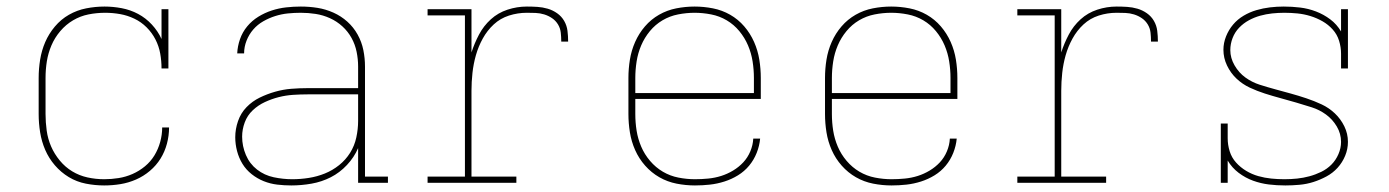

<svg xmlns="http://www.w3.org/2000/svg" viewBox="-20 -558 4240 586"><path d="M298 8Q270 8 242 2.5Q214 -3 190 -17.5Q166 -32 147.5 -53.5Q129 -75 118 -100.5Q107 -126 102.5 -154Q98 -182 98 -210V-320Q98 -348 102.5 -376Q107 -404 118 -429.5Q129 -455 147.5 -477Q166 -499 190.5 -513Q215 -527 243 -532.5Q271 -538 299 -538Q325 -538 351.5 -533Q378 -528 401.5 -515.5Q425 -503 443.5 -483Q462 -463 473 -439V-530H494V-349H473Q473 -372 469 -394.5Q465 -417 454.5 -437.5Q444 -458 427.5 -474.5Q411 -491 390 -501Q369 -511 346.5 -515Q324 -519 301 -519Q275 -519 250 -514Q225 -509 203 -496Q181 -483 164 -463Q147 -443 137 -419.5Q127 -396 123 -371Q119 -346 119 -320V-210Q119 -185 122.5 -159.5Q126 -134 136 -111Q146 -88 162.5 -68Q179 -48 200.5 -35Q222 -22 247 -16.5Q272 -11 298 -11Q320 -11 342 -14.5Q364 -18 384.5 -27Q405 -36 422.5 -50.5Q440 -65 451.5 -84Q463 -103 469 -125Q475 -147 475 -169H496Q496 -144 489.5 -119.5Q483 -95 470 -74Q457 -53 437.5 -36.5Q418 -20 395 -10Q372 0 347.5 4Q323 8 298 8Z M869 8Q848 8 826.5 5.5Q805 3 785 -5Q765 -13 748 -26.5Q731 -40 720 -58Q709 -76 703.5 -97Q698 -118 698 -139Q698 -164 706.5 -188.5Q715 -213 732.5 -231Q750 -249 772.5 -260Q795 -271 819.5 -278Q844 -285 869 -287Q894 -289 919 -289H1073V-355Q1073 -377 1068.5 -399.5Q1064 -422 1053 -442Q1042 -462 1025 -477.5Q1008 -493 987 -502.5Q966 -512 943.5 -515.5Q921 -519 898 -519Q878 -519 858.5 -517Q839 -515 820 -509Q801 -503 783.5 -493Q766 -483 753 -468Q740 -453 732.5 -434Q725 -415 725 -395H704Q705 -417 712.5 -438.5Q720 -460 734.5 -477.5Q749 -495 768.5 -507Q788 -519 809.5 -526Q831 -533 853.5 -535.5Q876 -538 898 -538Q924 -538 949 -534Q974 -530 997.5 -519.5Q1021 -509 1040 -492Q1059 -475 1071.5 -452.5Q1084 -430 1089 -405Q1094 -380 1094 -355V-19H1164V0H1073V-106Q1061 -78 1039 -54.5Q1017 -31 989.5 -17Q962 -3 931 2.5Q900 8 869 8ZM872 -11Q897 -11 922.5 -15Q948 -19 971.5 -28.5Q995 -38 1015 -54Q1035 -70 1048.5 -91.5Q1062 -113 1067.5 -138.5Q1073 -164 1073 -189V-270H919Q897 -270 874.5 -268.5Q852 -267 830.5 -261.5Q809 -256 788.5 -246.5Q768 -237 751.5 -221.5Q735 -206 727 -184.5Q719 -163 719 -141Q719 -112 730.5 -85Q742 -58 764.5 -40.5Q787 -23 815.5 -17Q844 -11 872 -11Z M1285 0V-19H1399V-511H1285V-530H1419V-398Q1428 -426 1442 -452.5Q1456 -479 1478 -499Q1500 -519 1529 -528.5Q1558 -538 1588 -538Q1604 -538 1620 -537Q1636 -536 1651.5 -531.5Q1667 -527 1680.5 -517.5Q1694 -508 1702 -494Q1710 -480 1712 -464Q1714 -448 1714 -431H1693Q1693 -445 1691.5 -458.5Q1690 -472 1683 -483.5Q1676 -495 1665 -502.5Q1654 -510 1641 -514Q1628 -518 1614.5 -518.5Q1601 -519 1588 -519Q1560 -519 1533.5 -510.5Q1507 -502 1487 -483.5Q1467 -465 1453.5 -440.5Q1440 -416 1432.5 -389.5Q1425 -363 1422 -335.5Q1419 -308 1419 -281V-19H1556V0Z M2101 8Q2073 8 2045 2.5Q2017 -3 1992.5 -17Q1968 -31 1949 -52.5Q1930 -74 1918.5 -100Q1907 -126 1902.5 -154Q1898 -182 1898 -210V-320Q1898 -348 1902.5 -376Q1907 -404 1918.5 -430Q1930 -456 1948.5 -477.5Q1967 -499 1991.5 -513Q2016 -527 2044 -532.5Q2072 -538 2100 -538Q2128 -538 2156 -532.5Q2184 -527 2208.5 -513Q2233 -499 2251.5 -477.5Q2270 -456 2281.5 -430Q2293 -404 2297.5 -376Q2302 -348 2302 -320V-256H1919V-210Q1919 -184 1923 -159Q1927 -134 1937 -110.5Q1947 -87 1964 -67Q1981 -47 2003 -34Q2025 -21 2050.5 -16Q2076 -11 2101 -11Q2121 -11 2141.5 -13Q2162 -15 2181 -21Q2200 -27 2217.5 -37.5Q2235 -48 2248.5 -62.5Q2262 -77 2270 -96Q2278 -115 2279 -135H2300Q2298 -113 2289.5 -91.5Q2281 -70 2266.5 -52.5Q2252 -35 2232.5 -23Q2213 -11 2191 -4Q2169 3 2146.5 5.5Q2124 8 2101 8ZM1919 -274H2281V-320Q2281 -345 2277 -370.5Q2273 -396 2263 -419.5Q2253 -443 2236.5 -463Q2220 -483 2198 -496Q2176 -509 2150.5 -514Q2125 -519 2100 -519Q2075 -519 2049.5 -514Q2024 -509 2002 -496Q1980 -483 1963.5 -463Q1947 -443 1937 -419.5Q1927 -396 1923 -370.5Q1919 -345 1919 -320Z M2701 8Q2673 8 2645 2.5Q2617 -3 2592.5 -17Q2568 -31 2549 -52.5Q2530 -74 2518.5 -100Q2507 -126 2502.5 -154Q2498 -182 2498 -210V-320Q2498 -348 2502.5 -376Q2507 -404 2518.5 -430Q2530 -456 2548.5 -477.5Q2567 -499 2591.5 -513Q2616 -527 2644 -532.5Q2672 -538 2700 -538Q2728 -538 2756 -532.5Q2784 -527 2808.5 -513Q2833 -499 2851.5 -477.5Q2870 -456 2881.5 -430Q2893 -404 2897.5 -376Q2902 -348 2902 -320V-256H2519V-210Q2519 -184 2523 -159Q2527 -134 2537 -110.5Q2547 -87 2564 -67Q2581 -47 2603 -34Q2625 -21 2650.5 -16Q2676 -11 2701 -11Q2721 -11 2741.5 -13Q2762 -15 2781 -21Q2800 -27 2817.5 -37.5Q2835 -48 2848.5 -62.5Q2862 -77 2870 -96Q2878 -115 2879 -135H2900Q2898 -113 2889.5 -91.5Q2881 -70 2866.5 -52.5Q2852 -35 2832.5 -23Q2813 -11 2791 -4Q2769 3 2746.5 5.5Q2724 8 2701 8ZM2519 -274H2881V-320Q2881 -345 2877 -370.5Q2873 -396 2863 -419.5Q2853 -443 2836.5 -463Q2820 -483 2798 -496Q2776 -509 2750.5 -514Q2725 -519 2700 -519Q2675 -519 2649.5 -514Q2624 -509 2602 -496Q2580 -483 2563.5 -463Q2547 -443 2537 -419.5Q2527 -396 2523 -370.5Q2519 -345 2519 -320Z M3085 0V-19H3199V-511H3085V-530H3219V-398Q3228 -426 3242 -452.5Q3256 -479 3278 -499Q3300 -519 3329 -528.5Q3358 -538 3388 -538Q3404 -538 3420 -537Q3436 -536 3451.5 -531.5Q3467 -527 3480.5 -517.5Q3494 -508 3502 -494Q3510 -480 3512 -464Q3514 -448 3514 -431H3493Q3493 -445 3491.5 -458.5Q3490 -472 3483 -483.5Q3476 -495 3465 -502.5Q3454 -510 3441 -514Q3428 -518 3414.5 -518.5Q3401 -519 3388 -519Q3360 -519 3333.5 -510.5Q3307 -502 3287 -483.5Q3267 -465 3253.5 -440.5Q3240 -416 3232.5 -389.5Q3225 -363 3222 -335.5Q3219 -308 3219 -281V-19H3356V0Z M3903 8Q3877 8 3852.5 5Q3828 2 3804.5 -6.5Q3781 -15 3760.5 -30.5Q3740 -46 3727 -68V0H3706V-181H3727V-136Q3727 -116 3733 -96.5Q3739 -77 3752.5 -62Q3766 -47 3783.5 -36.5Q3801 -26 3820.5 -20.5Q3840 -15 3860 -13Q3880 -11 3900 -11Q3900 -11 3900 -11Q3900 -11 3900 -11Q3920 -11 3939 -13Q3958 -15 3976.5 -20Q3995 -25 4012.5 -33.5Q4030 -42 4043.5 -55.5Q4057 -69 4065 -87.5Q4073 -106 4073 -125Q4073 -150 4060 -172Q4047 -194 4027 -208.5Q4007 -223 3983.5 -230.5Q3960 -238 3936 -245Q3912 -252 3888 -258.5Q3864 -265 3840.5 -272.5Q3817 -280 3794.5 -290.5Q3772 -301 3754 -318Q3736 -335 3725 -358Q3714 -381 3714 -406Q3714 -427 3722 -447Q3730 -467 3743.5 -483Q3757 -499 3775.5 -510Q3794 -521 3814.5 -527Q3835 -533 3856 -535.5Q3877 -538 3898 -538Q3923 -538 3948 -535Q3973 -532 3996.5 -523Q4020 -514 4040 -499Q4060 -484 4073 -462V-530H4094V-349H4073V-394Q4073 -414 4067 -433.5Q4061 -453 4047.5 -468Q4034 -483 4016.5 -493Q3999 -503 3979.5 -509Q3960 -515 3940 -517Q3920 -519 3900 -519Q3881 -519 3862.5 -517Q3844 -515 3826 -510Q3808 -505 3791.5 -496Q3775 -487 3762 -473.5Q3749 -460 3742 -442Q3735 -424 3735 -405Q3735 -381 3748 -358.5Q3761 -336 3781 -321.5Q3801 -307 3824.5 -299.5Q3848 -292 3872 -285.5Q3896 -279 3919.5 -272.5Q3943 -266 3967 -258Q3991 -250 4013.5 -239.5Q4036 -229 4054 -212Q4072 -195 4083 -172.5Q4094 -150 4094 -125Q4094 -103 4085.5 -82.5Q4077 -62 4062.5 -46Q4048 -30 4028.5 -19.5Q4009 -9 3988.5 -2.5Q3968 4 3946 6Q3924 8 3903 8Z"/></svg>

Font: Iosevka Slab Thin Extended
Style: Regular
Weight: 100
Width: 7
Monospace: yes
Designer: Belleve Invis
Foundry: Belleve Invis
Version: Version 11.1.1; ttfautohint (v1.8.3)